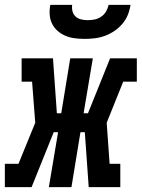

<svg xmlns="http://www.w3.org/2000/svg" viewBox="-54 -770 583 790"><path d="M-34 0V-96H22L91 -265L78 -434H35V-530H164L180 -304H198L235 -530H328L290 -304H308L399 -530H509V-434H453L385 -265L397 -96H441V0H311L295 -226H277L240 0H147L185 -226H167L76 0ZM295 -610Q274 -610 254 -612.5Q234 -615 216 -622.5Q198 -630 183.5 -642.5Q169 -655 160.5 -672Q152 -689 150.5 -709.5Q149 -730 153 -750H243Q241 -736 244.5 -723Q248 -710 257.5 -701.5Q267 -693 280.5 -690Q294 -687 307 -687Q322 -687 336 -690Q350 -693 362.5 -701.5Q375 -710 382.5 -723Q390 -736 393 -750H483Q480 -729 472 -709Q464 -689 449.5 -672Q435 -655 416.5 -642.5Q398 -630 377.5 -622.5Q357 -615 336 -612.5Q315 -610 295 -610Z"/></svg>

Font: Iosevka Curly Slab Oblique
Style: Bold
Weight: 700
Italic angle: -9°
Monospace: yes
Designer: Belleve Invis
Foundry: Belleve Invis
Version: Version 11.1.0; ttfautohint (v1.8.3)